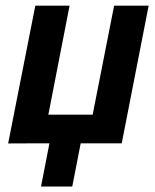

<svg xmlns="http://www.w3.org/2000/svg" viewBox="-20 -515 558 690"><path d="M153.8 -103H313L390.1 -494.6H514.2L432.6 -77.1L417.5 0H270L239.7 155.3H127.4L157.7 0Q131.8 0 83.5 0.2Q35.2 0.5 9.3 0.5L106.9 -494.6H230Z"/></svg>

Font: Fantasque Sans Mono
Style: Bold Italic
Weight: 700
Italic angle: -11°
Monospace: yes
Designer: Jany Belluz
Version: Version 1.7.1